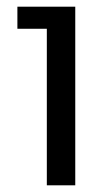

<svg xmlns="http://www.w3.org/2000/svg" viewBox="-20 -554 331 574"><path d="M120 -468H32V-534H205V0H120Z"/></svg>

Font: Mozilla Text BETA
Style: Regular
Weight: 400
Designer: Studio DRAMA
Foundry: Studio DRAMA
Version: Version 0.100